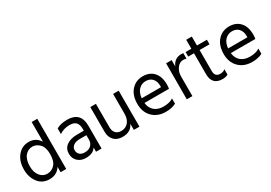

<svg xmlns="http://www.w3.org/2000/svg" viewBox="18 -1521 3303 2343"><g transform="rotate(-30 1669.0 -349.5)"><path d="M125 -248Q125 -166 165 -115Q205 -64 266 -64Q328 -64 371.5 -110Q415 -156 415 -257Q415 -353 370 -398Q325 -443 271 -443Q208 -443 166.5 -392.5Q125 -342 125 -248ZM494 0H415V-75Q361 8 259 8Q158 8 100.5 -67Q43 -142 43 -249Q43 -368 104 -441.5Q165 -515 261 -515Q360 -515 415 -430V-707H494Z M795 -61Q849 -61 881 -91.5Q913 -122 913 -169V-234H825Q761 -234 729 -209Q697 -184 697 -146Q697 -108 722 -84.5Q747 -61 795 -61ZM914 -60Q875 5 772 5Q701 5 657.5 -37Q614 -79 614 -143Q614 -216 669.5 -256.5Q725 -297 821 -297H913V-323Q913 -383 886 -413.5Q859 -444 795 -444Q714 -444 651 -401V-480Q708 -515 801 -515Q992 -515 992 -321V0H914Z M1526 0H1447V-88Q1407 6 1288 6Q1213 6 1169.5 -38.5Q1126 -83 1126 -158V-507H1205V-178Q1205 -123 1233 -94Q1261 -65 1309 -65Q1372 -65 1409.5 -109Q1447 -153 1447 -228V-507H1526Z M2042 -26Q1983 5 1898 5Q1783 5 1712.5 -65.5Q1642 -136 1642 -252Q1642 -373 1705 -443Q1768 -513 1867 -513Q1962 -513 2018 -452Q2074 -391 2074 -279Q2074 -247 2069 -220H1723Q1732 -145 1780 -105Q1828 -65 1906 -65Q1991 -65 2042 -100ZM1867 -444Q1810 -444 1770 -403Q1730 -362 1723 -286H1995V-306Q1995 -369 1961 -406.5Q1927 -444 1867 -444Z M2272 0H2193L2194 -507H2272V-418Q2312 -512 2410 -512Q2428 -512 2438 -510V-432Q2417 -439 2395 -439Q2342 -439 2307 -390Q2272 -341 2272 -277Z M2774 -13Q2741 5 2700 5Q2550 5 2550 -148V-443H2469V-507H2550V-633H2629V-507H2769V-443H2629V-146Q2629 -65 2705 -65Q2744 -65 2774 -88Z M3259 -26Q3200 5 3115 5Q3000 5 2929.5 -65.5Q2859 -136 2859 -252Q2859 -373 2922 -443Q2985 -513 3084 -513Q3179 -513 3235 -452Q3291 -391 3291 -279Q3291 -247 3286 -220H2940Q2949 -145 2997 -105Q3045 -65 3123 -65Q3208 -65 3259 -100ZM3084 -444Q3027 -444 2987 -403Q2947 -362 2940 -286H3212V-306Q3212 -369 3178 -406.5Q3144 -444 3084 -444Z"/></g></svg>

Font: Hind Guntur
Style: Regular
Weight: 400
Version: Version 1.000;PS 1.0;hotconv 1.0.86;makeotf.lib2.5.63406; tt